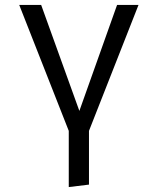

<svg xmlns="http://www.w3.org/2000/svg" viewBox="-20 -547 640 779"><path d="M259 212V-16L58 -527H147L302 -97L455 -527H542L341 -16V202Z"/></svg>

Font: Fira Mono
Style: Regular
Weight: 400
Designer: Carrois Corporate & Edenspiekermann AG
Foundry: Carrois Corporate GbR & Edenspiekermann AG
Version: Version 3.206;PS 003.206;hotconv 1.0.70;makeotf.lib2.5.58329